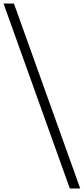

<svg xmlns="http://www.w3.org/2000/svg" viewBox="-35 -788 475 1089"><path d="M420 281H361L-15 -768H44Z"/></svg>

Font: Triodion
Style: Regular
Weight: 400
Version: Version 1.201; ttfautohint (v1.8.4.7-5d5b)